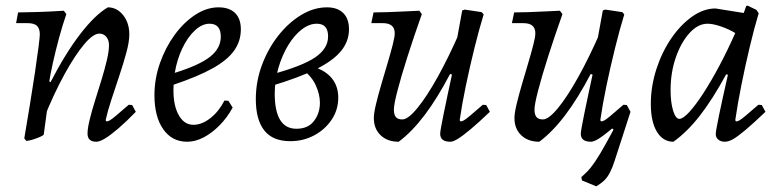

<svg xmlns="http://www.w3.org/2000/svg" viewBox="-20 -490 2760 680"><path d="M321 12Q290 12 290 -17Q290 -35 297.5 -66Q305 -97 316.5 -133.5Q328 -170 339.5 -207.5Q351 -245 358.5 -277Q366 -309 366 -330Q366 -348 356.5 -359.5Q347 -371 332 -371Q310 -371 278 -333Q246 -295 209 -228Q172 -161 136 -72L140 -210L159 -199Q211 -300 263.5 -368.5Q316 -437 362 -464Q394 -464 416 -436.5Q438 -409 438 -368Q438 -342 427.5 -303.5Q417 -265 402.5 -221.5Q388 -178 374.5 -137Q361 -96 354 -64L357 -60Q362 -60 368.5 -63.5Q375 -67 390.5 -80Q406 -93 436 -119L448 -118L461 -94Q426 -58 398.5 -34.5Q371 -11 352 0.5Q333 12 321 12ZM73 9 66 0Q76 -59 86 -120Q96 -181 104 -234.5Q112 -288 116.5 -324Q121 -360 121 -368Q121 -389 111 -398.5Q101 -408 78 -408H37L44 -446Q69 -446 114.5 -447.5Q160 -449 206 -452L215 -440Q202 -403 189.5 -357Q177 -311 167 -266Q157 -221 152 -186L151 -132L135 -14Q135 -11 122.5 -5.5Q110 0 95.5 4.5Q81 9 73 9Z M833 -386Q833 -344 809 -310.5Q785 -277 733 -248Q681 -219 595 -190Q591 -126 610.5 -87Q630 -48 665 -48Q695 -48 725 -71.5Q755 -95 775 -134L789 -133L804 -109Q785 -74 758 -46.5Q731 -19 701.5 -3.5Q672 12 643 12Q589 12 558 -32.5Q527 -77 527 -153Q527 -211 546.5 -266.5Q566 -322 598.5 -366.5Q631 -411 671.5 -437.5Q712 -464 754 -464Q792 -464 812.5 -444Q833 -424 833 -386ZM722 -406Q696 -406 670.5 -382.5Q645 -359 626 -319.5Q607 -280 599 -232Q686 -259 724 -289Q762 -319 762 -360Q762 -406 722 -406Z M1008 10Q946 10 916 -28Q886 -66 886 -139Q886 -201 907.5 -259Q929 -317 965 -363Q1001 -409 1046 -436.5Q1091 -464 1138 -464Q1175 -464 1195.5 -444Q1216 -424 1216 -386Q1216 -344 1188 -309.5Q1160 -275 1099.5 -245Q1039 -215 939 -185L944 -227Q1051 -256 1096.5 -287Q1142 -318 1142 -361Q1142 -406 1102 -406Q1075 -406 1048.5 -385.5Q1022 -365 1000.5 -329.5Q979 -294 966 -249.5Q953 -205 953 -158Q953 -97 972 -65.5Q991 -34 1030 -34Q1071 -34 1092 -61.5Q1113 -89 1113 -126Q1113 -155 1099 -186.5Q1085 -218 1055 -241L1088 -254Q1132 -241 1155 -213Q1178 -185 1178 -144Q1178 -101 1154.5 -66Q1131 -31 1092.5 -10.5Q1054 10 1008 10Z M1392 12Q1352 12 1328 -11Q1304 -34 1304 -72Q1304 -89 1311.5 -120.5Q1319 -152 1330 -189.5Q1341 -227 1352 -264Q1363 -301 1370.5 -330Q1378 -359 1378 -372Q1378 -408 1336 -408H1295L1303 -446Q1324 -446 1353 -447Q1382 -448 1412 -449.5Q1442 -451 1465 -452L1474 -440Q1446 -361 1423.5 -290.5Q1401 -220 1388 -170Q1375 -120 1375 -102Q1375 -84 1382 -75.5Q1389 -67 1405 -67Q1425 -67 1458 -107Q1491 -147 1530.5 -218Q1570 -289 1610 -381L1598 -220L1574 -228Q1529 -142 1484 -82.5Q1439 -23 1392 12ZM1575 12Q1539 12 1539 -16Q1539 -22 1542 -39Q1545 -56 1551 -85.5Q1557 -115 1566 -157.5Q1575 -200 1587 -255L1588 -294L1617 -453L1626 -456L1686 -447L1693 -439Q1677 -387 1660.5 -320.5Q1644 -254 1630 -187Q1616 -120 1608 -64L1611 -60Q1616 -60 1622.5 -63.5Q1629 -67 1644.5 -80Q1660 -93 1690 -119L1702 -118L1715 -94Q1674 -55 1646.5 -32Q1619 -9 1602 1.5Q1585 12 1575 12Z M1890 12Q1850 12 1826 -11Q1802 -34 1802 -72Q1802 -89 1809.5 -120.5Q1817 -152 1828 -189.5Q1839 -227 1850 -264Q1861 -301 1868.5 -330Q1876 -359 1876 -372Q1876 -408 1834 -408H1793L1801 -446Q1822 -446 1851 -447Q1880 -448 1910 -449.5Q1940 -451 1963 -452L1972 -440Q1944 -361 1921.5 -290.5Q1899 -220 1886 -170Q1873 -120 1873 -102Q1873 -84 1880 -75.5Q1887 -67 1903 -67Q1923 -67 1956 -107Q1989 -147 2028.5 -218Q2068 -289 2108 -381L2096 -220L2072 -228Q2027 -142 1982 -82.5Q1937 -23 1890 12ZM2073 12Q2037 12 2037 -16Q2037 -22 2040 -39Q2043 -56 2049 -85.5Q2055 -115 2064 -157.5Q2073 -200 2085 -255L2086 -294L2115 -453L2124 -456L2184 -447L2191 -439Q2175 -387 2158.5 -320.5Q2142 -254 2128 -187Q2114 -120 2106 -64L2109 -60Q2114 -60 2120.5 -63.5Q2127 -67 2142.5 -80Q2158 -93 2188 -119L2200 -118L2213 -94Q2172 -55 2144.5 -32Q2117 -9 2100 1.5Q2083 12 2073 12ZM2092 170 2041 149 2039 137Q2059 120 2073 102.5Q2087 85 2105 55Q2123 25 2153 -31L2127 -51L2213 -94L2157 79Q2149 104 2140.5 120.5Q2132 137 2121 148Q2110 159 2092 170Z M2587 -60Q2592 -60 2598.5 -63.5Q2605 -67 2620.5 -80Q2636 -93 2666 -119L2678 -118L2691 -94Q2647 -52 2619.5 -29Q2592 -6 2576 3Q2560 12 2547 12Q2533 12 2524 4.5Q2515 -3 2515 -15Q2515 -26 2526.5 -81.5Q2538 -137 2558 -225L2552 -227Q2503 -137 2458 -79.5Q2413 -22 2365 12Q2328 12 2306.5 -23.5Q2285 -59 2285 -122Q2285 -184 2304.5 -244.5Q2324 -305 2357 -353.5Q2390 -402 2431 -431Q2472 -460 2514 -460L2614 -444L2623 -469L2628 -470L2659 -455L2667 -443Q2651 -390 2635 -322.5Q2619 -255 2605.5 -187.5Q2592 -120 2584 -64ZM2386 -69Q2399 -69 2421.5 -93.5Q2444 -118 2471.5 -160.5Q2499 -203 2528 -257.5Q2557 -312 2584 -373Q2561 -387 2533 -396.5Q2505 -406 2486 -406Q2452 -406 2422 -373Q2392 -340 2373.5 -286.5Q2355 -233 2355 -171Q2355 -127 2364 -98Q2373 -69 2386 -69Z"/></svg>

Font: Alegreya
Style: Italic
Weight: 400
Italic angle: -7°
Designer: Juan Pablo del Peral
Foundry: Huerta Tipografica
Version: Version 2.009